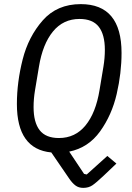

<svg xmlns="http://www.w3.org/2000/svg" viewBox="-20 -730 640 932"><path d="M316 137 229 10Q62 -6 62 -225Q62 -331 90 -441.5Q118 -552 187.5 -631Q257 -710 372 -710Q570 -710 570 -473Q570 -376 546.5 -274Q523 -172 466 -92.5Q409 -13 316 6L388 114L401 117L501 27L545 64L484 122Q447 157 428.5 169.5Q410 182 384 182Q362 182 346.5 170.5Q331 159 316 137ZM463 -292 482 -406Q489 -448 489 -488Q489 -562 459.5 -600Q430 -638 366 -638Q287 -638 237 -577Q187 -516 169 -406L150 -292Q143 -250 143 -210Q143 -136 172.5 -98Q202 -60 266 -60Q345 -60 395 -121Q445 -182 463 -292Z"/></svg>

Font: iA Writer Duo S
Style: Italic
Weight: 400
Italic angle: -9.5°
Designer: Mike Abbink, Paul van der Laan, Pieter van Rosmalen, Oliver Reichenstein
Foundry: Bold Monday and Information Architects Inc.
Version: Version 2.000